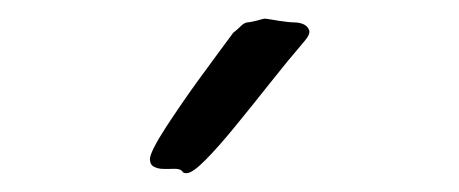

<svg xmlns="http://www.w3.org/2000/svg" viewBox="-20 -639 490 205"><path d="M305.2 -595.2Q287.6 -574.7 268.3 -550.3Q249 -525.9 231.4 -504.4Q213.9 -482.9 199.7 -468.5Q185.5 -454.1 179.2 -454.1Q175.8 -454.1 175 -455.6Q174.3 -457 171.9 -458Q168.9 -459 163.6 -458.7Q158.2 -458.5 153.1 -458.7Q147.9 -459 144 -461.2Q140.1 -463.4 140.1 -469.2Q140.1 -473.1 144.8 -482.2Q149.4 -491.2 157.2 -503.2Q165 -515.1 174.6 -529.1Q184.1 -543 194.1 -556.6Q204.1 -570.3 213.1 -582.5Q222.2 -594.7 229 -604Q232.9 -606.9 237.1 -611.1Q241.2 -615.2 245.1 -615.2Q246.1 -615.2 248.5 -615.7Q251 -616.2 253.9 -616.9Q256.8 -617.7 259.3 -618.4Q261.7 -619.1 263.2 -619.1Q263.7 -619.1 268.1 -618.4Q272.5 -617.7 277.1 -616.9Q281.7 -616.2 285.9 -615.7Q290 -615.2 291 -615.2Q291.5 -615.2 296.1 -615Q300.8 -614.7 304.7 -612.8Q308.6 -610.8 310.1 -606.7Q311.5 -602.5 305.2 -595.2Z"/></svg>

Font: Oregano
Style: Regular
Weight: 400
Version: Version 1.000